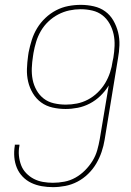

<svg xmlns="http://www.w3.org/2000/svg" viewBox="-20 -763 540 791"><path d="M198 8Q175 8 152 4Q129 0 109 -9.5Q89 -19 73.5 -35Q58 -51 49.5 -71.5Q41 -92 39 -115.5Q37 -139 41 -163V-167H60V-163Q56 -142 58 -121.5Q60 -101 67 -82.5Q74 -64 88 -49.5Q102 -35 119.5 -26Q137 -17 157 -13.5Q177 -10 198 -10Q221 -10 245 -14.5Q269 -19 290.5 -31Q312 -43 330 -61Q348 -79 361 -100Q374 -121 380.5 -144Q387 -167 391 -190L428 -411Q414 -388 394 -368.5Q374 -349 350 -336.5Q326 -324 300.5 -319Q275 -314 250 -314Q223 -314 196.5 -320Q170 -326 149.5 -341Q129 -356 115.5 -378.5Q102 -401 96 -426.5Q90 -452 91 -479.5Q92 -507 96 -535L98 -548Q103 -573 111 -598.5Q119 -624 133 -647Q147 -670 167 -689Q187 -708 211 -720.5Q235 -733 261 -738Q287 -743 313 -743Q340 -743 366.5 -737Q393 -731 413.5 -716Q434 -701 447 -678.5Q460 -656 466.5 -630Q473 -604 472 -576.5Q471 -549 466 -522L411 -187Q407 -162 398.5 -137Q390 -112 376.5 -89Q363 -66 343 -46.5Q323 -27 299 -14.5Q275 -2 249 3Q223 8 198 8ZM251 -332Q274 -332 297 -336.5Q320 -341 342 -352.5Q364 -364 382.5 -382Q401 -400 413.5 -421Q426 -442 433.5 -465Q441 -488 444 -511L447 -525Q451 -549 452 -574Q453 -599 448 -622Q443 -645 431.5 -665.5Q420 -686 402 -700Q384 -714 360.5 -719.5Q337 -725 312 -725Q289 -725 265.5 -720Q242 -715 220 -703.5Q198 -692 179.5 -674.5Q161 -657 148.5 -635.5Q136 -614 129 -591Q122 -568 118 -545L116 -532Q112 -507 111 -482.5Q110 -458 114.5 -435Q119 -412 130.5 -391.5Q142 -371 160 -357Q178 -343 202 -337.5Q226 -332 251 -332Z"/></svg>

Font: Iosevka SS18 Thin
Style: Italic
Weight: 100
Italic angle: -9°
Monospace: yes
Designer: Belleve Invis
Foundry: Belleve Invis
Version: Version 25.1.1; ttfautohint (v1.8.4)